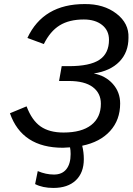

<svg xmlns="http://www.w3.org/2000/svg" viewBox="-20 -718 654 946"><path d="M325 8 290 10Q88 10 29 -160L111 -194Q137 -125 180 -95Q223 -65 293 -65Q382 -65 429.5 -102Q477 -139 477 -207Q477 -259 437 -289Q397 -319 319 -319H271L284 -392H319Q423 -392 470 -423.5Q517 -455 517 -522Q517 -568 483 -595Q449 -622 393 -622Q321 -622 274 -593Q227 -564 196 -501L115 -531Q193 -698 397 -698Q491 -699 553.5 -651Q616 -603 613 -532Q613 -460 568 -414Q523 -368 442 -356Q500 -345 536 -304.5Q572 -264 572 -208Q572 -127 522.5 -72.5Q473 -18 385 0Q393 32 393 66Q393 133 353.5 170.5Q314 208 243 208Q190 208 153 189L166 125Q206 142 246 142Q286 142 307 115.5Q328 89 328 41Q328 22 325 8Z"/></svg>

Font: Libra Sans
Style: Italic
Weight: 400
Italic angle: -12°
Foundry: Context Ltd
Version: Version 1.002